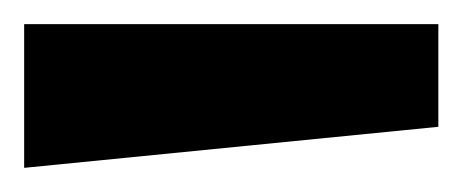

<svg xmlns="http://www.w3.org/2000/svg" viewBox="-20 -747 383 159"><path d="M343 -727H0V-608L343 -642Z"/></svg>

Font: Peralta
Style: Regular
Weight: 400
Designer: Astigmatic (AOETI)
Foundry: Astigmatic (AOETI)
Version: Version 1.000